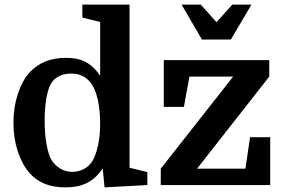

<svg xmlns="http://www.w3.org/2000/svg" viewBox="-20 -800 1234 830"><path d="M38 -269C38 -178 66 -100 107 -53C142 -13 190 10 263 10C332 10 383 -11 424 -72L432 10L617 0V-56L540 -75V-780H336V-724L413 -705V-472C374 -531 328 -550 265 -550C198 -550 145 -528 106 -485C65 -438 38 -357 38 -269ZM978 -629 1067 -780H984L916 -704L848 -780H765L853 -629ZM832 -71 1144 -469V-540H688V-338H775L799 -469H988L675 -71V0H1148V-207H1061L1041 -71ZM413 -266C413 -197 400 -138 379 -103C358 -70 323 -57 292 -57C255 -57 220 -78 201 -111C185 -142 173 -201 173 -278C173 -345 182 -404 199 -436C218 -471 255 -482 287 -482C330 -482 359 -464 379 -432C398 -403 413 -343 413 -266Z"/></svg>

Font: Domine
Style: Bold
Weight: 700
Designer: Pablo Impallari, Rodrigo Fuenzalida, Brenda Gallo
Foundry: Pablo Impallari, Rodrigo Fuenzalida, Brenda Gallo
Version: Version 2.000